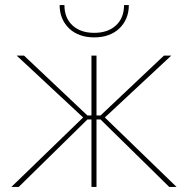

<svg xmlns="http://www.w3.org/2000/svg" viewBox="-20 -740 744 760"><path d="M342 0H362V-267H378L650 0H679L395 -275L658 -520H629L378 -283H362V-520H342V-283H326L75 -520H46L309 -275L25 0H54L326 -267H342ZM216 -720Q216 -691 226 -667.5Q236 -644 254 -627Q272 -610 297 -601Q322 -592 353 -592Q384 -592 409 -601Q434 -610 452 -627Q470 -644 480 -667.5Q490 -691 490 -720H471Q471 -669 439 -639.5Q407 -610 353 -610Q299 -610 267 -639.5Q235 -669 235 -720Z"/></svg>

Font: Fixel Variable
Style: Regular
Weight: 100
Width: 3
Designer: AlfaBravo + MacPaw
Foundry: Kyrylo Tkachov, Marchela Mozhyna, Serhii Makarenko, Maria Weinstein, Zakhar Kryvoshyya
Version: Version 1.211